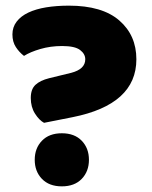

<svg xmlns="http://www.w3.org/2000/svg" viewBox="-20 -643 538 680"><path d="M103 -77Q103 -118 128.5 -144.5Q154 -171 199 -171Q244 -171 269.5 -144.5Q295 -118 295 -77Q295 -36 269.5 -9.5Q244 17 199 17Q154 17 128.5 -9.5Q103 -36 103 -77ZM136 -208Q119 -217 104 -240.5Q89 -264 89 -296Q89 -327 105.5 -342.5Q122 -358 154 -366L232 -385Q282 -398 282 -433Q282 -452 263.5 -466Q245 -480 200 -480Q159 -480 123 -469.5Q87 -459 65 -445Q48 -458 36 -476.5Q24 -495 24 -521Q24 -547 39 -566.5Q54 -586 80.5 -598.5Q107 -611 143.5 -617Q180 -623 224 -623Q342 -623 402.5 -570.5Q463 -518 463 -433Q463 -273 237 -228Z"/></svg>

Font: Baloo Bhaina
Style: Regular
Weight: 400
Designer: Manish Minz, Shuchita Grover and Ek Type
Foundry: Ek Type
Version: Version 1.443;PS 1.000;hotconv 16.6.51;makeotf.lib2.5.65220;